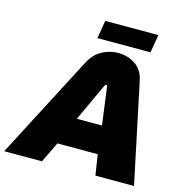

<svg xmlns="http://www.w3.org/2000/svg" viewBox="-164 -986 1058 1100"><g transform="rotate(15 364.5 -435.5)"><path d="M-41 0 276 -609Q305 -665 351 -689Q397 -713 446 -713Q500 -713 545.5 -684Q591 -655 604 -593L729 0H500L481 -122H242L183 0ZM313 -287H462L432 -512Q432 -515 430 -516.5Q428 -518 425 -518Q423 -518 421 -516.5Q419 -515 417 -512ZM307 -764 325 -871H640L622 -764Z"/></g></svg>

Font: MuseoModerno Black
Style: Italic
Weight: 900
Italic angle: -9°
Designer: Pablo Cosgaya, Héctor Gatti, Marcela Romero, and the Authors of The MuseoModerno Project.
Foundry: Omnibus-Type Team
Version: Version 1.003